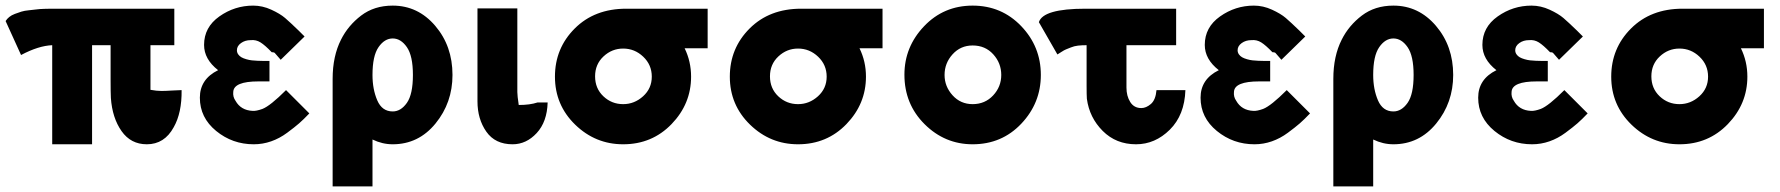

<svg xmlns="http://www.w3.org/2000/svg" viewBox="-35 -503 6343 684"><path d="M-15 -428Q-10 -436 -2 -442.5Q6 -449 18 -453.5Q30 -458 41 -461.5Q52 -465 68.5 -466.5Q85 -468 95.5 -469.5Q106 -471 123.5 -471.5Q141 -472 148 -472Q155 -472 170.5 -472Q186 -472 187 -472H586V-342H501V-183Q523 -179 540 -179Q555 -179 578 -180.5Q601 -182 612 -182Q613 -101 584 -50Q551 11 488 11Q431 11 398 -36Q365 -83 360 -154Q359 -174 359 -216V-342H293V11H151V-342Q102 -340 40 -307Z M677 -155Q677 -221 742 -253Q692 -292 692 -343Q692 -406 746.5 -444.5Q801 -483 867 -483Q900 -483 931.5 -468.5Q963 -454 980.5 -439Q998 -424 1029 -394L1050 -373L965 -290Q964 -291 945 -313Q943 -317 933 -317Q909 -342 893 -352Q877 -362 858 -360Q838 -360 823.5 -349.5Q809 -339 809 -324Q809 -316 813.5 -309.5Q818 -303 825 -299Q832 -295 842.5 -292Q853 -289 862 -288Q871 -287 882.5 -286.5Q894 -286 901 -286Q908 -286 917 -286H925V-213H886Q798 -213 796 -176Q794 -158 804 -144Q823 -110 865 -108Q878 -107 900 -115Q928 -126 984 -182L1067 -99Q1046 -77 1030.5 -63.5Q1015 -50 988 -30Q961 -10 931 0.5Q901 11 869 11Q793 11 735 -36.5Q677 -84 677 -155Z M1150 161V-222Q1150 -303 1180 -362Q1205 -412 1251.5 -447.5Q1298 -483 1364 -483Q1454 -483 1515.5 -411Q1577 -339 1577 -236Q1577 -137 1516.5 -63Q1456 11 1364 11Q1327 11 1292 -6V161ZM1292 -236Q1292 -185 1309 -145.5Q1326 -106 1364 -106Q1393 -106 1414.5 -136.5Q1436 -167 1436 -236Q1436 -304 1414.5 -335Q1393 -366 1364 -366Q1335 -366 1313.5 -335Q1292 -304 1292 -236Z M1666 -142V-473H1808V-177V-175Q1808 -162 1813 -129Q1853 -129 1880 -138H1916Q1914 -69 1877 -29Q1840 11 1791 11Q1729 11 1697.5 -34Q1666 -79 1666 -142Z M2196 -472H2486V-331H2404Q2427 -284 2427 -230Q2427 -133 2357.5 -61Q2288 11 2185 11Q2086 11 2014 -59Q1942 -129 1942 -230Q1942 -331 2012.5 -401.5Q2083 -472 2196 -472ZM2185 -132Q2225 -132 2256 -160Q2287 -188 2287 -230Q2287 -272 2256.5 -301Q2226 -330 2185 -330Q2145 -330 2115 -302Q2085 -274 2085 -231Q2085 -188 2114.5 -160Q2144 -132 2185 -132Z M2819 -472H3109V-331H3027Q3050 -284 3050 -230Q3050 -133 2980.5 -61Q2911 11 2808 11Q2709 11 2637 -59Q2565 -129 2565 -230Q2565 -331 2635.5 -401.5Q2706 -472 2819 -472ZM2808 -132Q2848 -132 2879 -160Q2910 -188 2910 -230Q2910 -272 2879.5 -301Q2849 -330 2808 -330Q2768 -330 2738 -302Q2708 -274 2708 -231Q2708 -188 2737.5 -160Q2767 -132 2808 -132Z M3187 -237Q3187 -336 3257 -409.5Q3327 -483 3430 -483Q3533 -483 3603 -410Q3673 -337 3673 -236Q3673 -136 3603.5 -62.5Q3534 11 3430 11Q3331 11 3259 -60.5Q3187 -132 3187 -237ZM3330 -236Q3330 -195 3358.5 -163.5Q3387 -132 3430 -132Q3474 -132 3503 -163Q3532 -194 3532 -236Q3532 -278 3503.5 -309.5Q3475 -341 3430 -341Q3387 -341 3358.5 -309.5Q3330 -278 3330 -236Z M3666 -424Q3681 -472 3832 -472H4155V-342H3978V-191Q3978 -161 3991.5 -139.5Q4005 -118 4031 -118Q4048 -118 4065 -132.5Q4082 -147 4085 -182H4188Q4185 -93 4132.5 -41Q4080 11 4012 11Q3941 11 3893.5 -36.5Q3846 -84 3837 -151V-150Q3836 -165 3836 -196V-342Q3819 -342 3805.5 -340.5Q3792 -339 3780 -334Q3768 -329 3762.5 -327Q3757 -325 3745.5 -317.5Q3734 -310 3732 -309Z M4242 -155Q4242 -221 4307 -253Q4257 -292 4257 -343Q4257 -406 4311.5 -444.5Q4366 -483 4432 -483Q4465 -483 4496.5 -468.5Q4528 -454 4545.5 -439Q4563 -424 4594 -394L4615 -373L4530 -290Q4529 -291 4510 -313Q4508 -317 4498 -317Q4474 -342 4458 -352Q4442 -362 4423 -360Q4403 -360 4388.5 -349.5Q4374 -339 4374 -324Q4374 -316 4378.5 -309.5Q4383 -303 4390 -299Q4397 -295 4407.5 -292Q4418 -289 4427 -288Q4436 -287 4447.5 -286.5Q4459 -286 4466 -286Q4473 -286 4482 -286H4490V-213H4451Q4363 -213 4361 -176Q4359 -158 4369 -144Q4388 -110 4430 -108Q4443 -107 4465 -115Q4493 -126 4549 -182L4632 -99Q4611 -77 4595.5 -63.5Q4580 -50 4553 -30Q4526 -10 4496 0.5Q4466 11 4434 11Q4358 11 4300 -36.5Q4242 -84 4242 -155Z M4715 161V-222Q4715 -303 4745 -362Q4770 -412 4816.5 -447.5Q4863 -483 4929 -483Q5019 -483 5080.5 -411Q5142 -339 5142 -236Q5142 -137 5081.5 -63Q5021 11 4929 11Q4892 11 4857 -6V161ZM4857 -236Q4857 -185 4874 -145.5Q4891 -106 4929 -106Q4958 -106 4979.5 -136.5Q5001 -167 5001 -236Q5001 -304 4979.5 -335Q4958 -366 4929 -366Q4900 -366 4878.5 -335Q4857 -304 4857 -236Z M5231 -155Q5231 -221 5296 -253Q5246 -292 5246 -343Q5246 -406 5300.5 -444.5Q5355 -483 5421 -483Q5454 -483 5485.5 -468.5Q5517 -454 5534.5 -439Q5552 -424 5583 -394L5604 -373L5519 -290Q5518 -291 5499 -313Q5497 -317 5487 -317Q5463 -342 5447 -352Q5431 -362 5412 -360Q5392 -360 5377.5 -349.5Q5363 -339 5363 -324Q5363 -316 5367.5 -309.5Q5372 -303 5379 -299Q5386 -295 5396.5 -292Q5407 -289 5416 -288Q5425 -287 5436.5 -286.5Q5448 -286 5455 -286Q5462 -286 5471 -286H5479V-213H5440Q5352 -213 5350 -176Q5348 -158 5358 -144Q5377 -110 5419 -108Q5432 -107 5454 -115Q5482 -126 5538 -182L5621 -99Q5600 -77 5584.5 -63.5Q5569 -50 5542 -30Q5515 -10 5485 0.5Q5455 11 5423 11Q5347 11 5289 -36.5Q5231 -84 5231 -155Z M5959 -472H6249V-331H6167Q6190 -284 6190 -230Q6190 -133 6120.5 -61Q6051 11 5948 11Q5849 11 5777 -59Q5705 -129 5705 -230Q5705 -331 5775.5 -401.5Q5846 -472 5959 -472ZM5948 -132Q5988 -132 6019 -160Q6050 -188 6050 -230Q6050 -272 6019.5 -301Q5989 -330 5948 -330Q5908 -330 5878 -302Q5848 -274 5848 -231Q5848 -188 5877.5 -160Q5907 -132 5948 -132Z"/></svg>

Font: Coval
Style: Heavy
Weight: 900
Foundry: Context Ltd
Version: Version 001.000